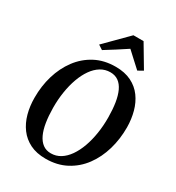

<svg xmlns="http://www.w3.org/2000/svg" viewBox="-231 -1130 1168 1277"><g transform="rotate(30 353.0 -491.0)"><path d="M317.5 10.5Q247.5 10.5 197.2 -14.5Q147 -39.5 114.8 -83Q82.5 -126.5 67 -183.5Q51.5 -240.5 51.5 -304.5Q51 -394 75 -474.5Q99 -555 145.8 -617.8Q192.5 -680.5 260.8 -716.8Q329 -753 417.5 -753Q487.5 -753 538 -728Q588.5 -703 620.2 -659.5Q652 -616 667.2 -559.8Q682.5 -503.5 683 -441Q683.5 -351.5 659.8 -270Q636 -188.5 589.5 -125.5Q543 -62.5 474.5 -26Q406 10.5 317.5 10.5ZM329.5 -38Q369.5 -38 402.8 -58.8Q436 -79.5 462 -117Q488 -154.5 506 -204.5Q524 -254.5 533.2 -313.5Q542.5 -372.5 542 -436.5Q541.5 -498 533.8 -547Q526 -596 509.8 -631Q493.5 -666 467.5 -684.8Q441.5 -703.5 405 -703.5Q365 -703.5 331.5 -683Q298 -662.5 272 -625.5Q246 -588.5 228 -538.8Q210 -489 200.8 -430.5Q191.5 -372 192 -308.5Q192.5 -246.5 200.5 -196.8Q208.5 -147 225.2 -111.5Q242 -76 267.8 -57Q293.5 -38 329.5 -38ZM247 -825.5 413.5 -993H491.5L592 -824L553 -802Q525 -827.5 496.8 -853.5Q468.5 -879.5 441 -905Q402.5 -879 362.5 -853.8Q322.5 -828.5 281.5 -803Z"/></g></svg>

Font: Merriweather 48pt SemiBold
Style: Italic
Weight: 600
Italic angle: -7.8°
Designer: Eben Sorkin
Foundry: Eben Sorkin
Version: Version 2.101